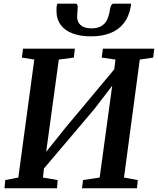

<svg xmlns="http://www.w3.org/2000/svg" viewBox="-20 -1002 841 1022"><path d="M4 0 8 -43.5 77.5 -57 162.5 -685 96.5 -695.5 102.5 -743H378.5L373 -695.5L293 -685L219 -144L195 -155.5L328 -321.5L622.5 -674L581.5 -577.5L594.5 -685L521.5 -695.5L527.5 -743H801L795.5 -695.5L724 -685L640 -57L713.5 -43.5L709 0H416.5L422 -43.5L510.5 -57L584 -595L608.5 -586.5L483 -422.5L179.5 -64.5L217.5 -134.5L208.5 -57L287 -43.5L283.5 0ZM381.5 -982.5Q389 -982.5 391.5 -976.2Q394 -970 393.5 -961Q393.5 -951 392 -936.8Q390.5 -922.5 390.5 -912.5Q390.5 -883.5 410.5 -867.2Q430.5 -851 466.5 -851Q501.5 -851 521.8 -864.5Q542 -878 551.5 -900.2Q561 -922.5 564.5 -947.5Q566.5 -960.5 571 -971.5Q575.5 -982.5 585.5 -982.5H677.5Q677.5 -979 677.2 -974.8Q677 -970.5 675.5 -964.5Q666 -912.5 638.5 -877.8Q611 -843 567.2 -825.8Q523.5 -808.5 464.5 -808.5Q409 -808.5 367.8 -823.5Q326.5 -838.5 303.5 -869.2Q280.5 -900 280.5 -946Q280.5 -954.5 281.2 -964Q282 -973.5 285 -982.5Z"/></svg>

Font: Merriweather 20pt SemiBold
Style: Italic
Weight: 600
Italic angle: -7.8°
Version: Version 2.101